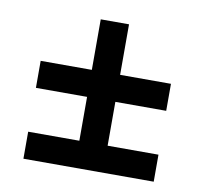

<svg xmlns="http://www.w3.org/2000/svg" viewBox="-60 -642 630 595"><g transform="rotate(10 255.0 -344.5)"><path d="M300 -578V-419H460V-334H300V-196H460V-111H50V-196H211V-334H50V-419H211V-578Z"/></g></svg>

Font: Roundo Medium
Style: Regular
Weight: 500
Designer: Namrata Goyal (Gurmukhi), Shiva Nallaperumal (Latin)
Foundry: Indian Type Foundry
Version: Version 1.000;PS 1.0;hotconv 1.0.88;makeotf.lib2.5.647800